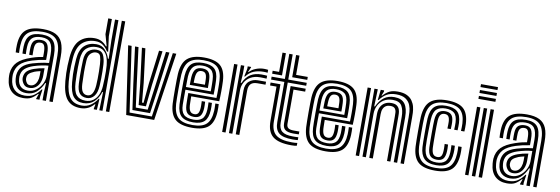

<svg xmlns="http://www.w3.org/2000/svg" viewBox="-57 -1229 4865 1669"><g transform="rotate(10 2375.0 -395.0)"><path d="M410.5 0V-404Q410.5 -501.5 373.2 -543.8Q336 -586 249.5 -586Q160.5 -586 120.8 -550.9Q81 -515.8 77.5 -434.8Q77 -419.5 76.9 -402.8Q76.8 -386 78.2 -369.2H48.5Q47 -387 46.9 -401.4Q46.8 -415.8 47.5 -436Q51.2 -530 98.8 -570Q146.2 -610 249.5 -610Q318 -610 360 -589.1Q402 -568.2 421.2 -523Q440.5 -477.8 440.5 -404V0ZM209 -60Q247.8 -60 279.5 -82.6Q311.2 -105.2 330.2 -140.8Q349.2 -176.2 349.2 -214.8V-305Q321.8 -303.2 287.6 -296.1Q253.5 -289 220 -278Q173.2 -262.5 146.5 -238Q119.8 -213.5 117 -169.5Q116.8 -162.8 117.4 -155.9Q118 -149 118.2 -144.8Q121.8 -104 145.2 -82Q168.8 -60 209 -60ZM216.8 -86Q185.8 -86 169.4 -105.1Q153 -124.2 148 -147.5Q147.5 -150.5 147 -157Q146.5 -163.5 146.8 -166.5Q149.5 -201 169.6 -221.1Q189.8 -241.2 229 -255Q248.8 -262 272.8 -267.9Q296.8 -273.8 319.5 -277V-212Q319.5 -176.5 307.4 -147.9Q295.2 -119.2 272.2 -102.6Q249.2 -86 216.8 -86ZM221.2 -109.5Q243 -109.5 258.2 -122.5Q273.5 -135.5 281.5 -158Q289.5 -180.5 289.5 -209.2V-246.5Q271.2 -242.2 258.4 -238.5Q245.5 -234.8 238.5 -232Q205.2 -218.2 191.4 -204Q177.5 -189.8 177 -166.8Q177 -162 177 -158.1Q177 -154.2 178 -150Q181 -137.8 190.9 -123.6Q200.8 -109.5 221.2 -109.5ZM178.8 10.5Q114 10.5 74.4 -26.8Q34.8 -64 28.5 -137Q27.8 -146.2 27.2 -159.4Q26.8 -172.5 27.5 -180.2Q32.8 -241.8 70.9 -280.6Q109 -319.5 191.2 -346.8Q210.5 -353.2 224.1 -357.2Q237.8 -361.2 252.8 -364.5Q267.8 -367.8 290.5 -371.5V-404.2Q290.5 -450.2 281.1 -470.1Q271.8 -490 249.5 -490Q222.2 -490 210.4 -475.6Q198.5 -461.2 197.2 -429.5Q197 -424.2 196.8 -406Q196.5 -387.8 197.2 -369.2H167.5Q166.5 -391.5 166.9 -406.9Q167.2 -422.2 167.5 -432.8Q169.5 -479 190.2 -496.5Q211 -514 249.5 -514Q288 -514 304.2 -488.5Q320.5 -463 320.5 -404.2V-350.8Q283.5 -345.2 256.8 -339.1Q230 -333 201 -324Q127.2 -300.8 94.8 -266Q62.2 -231.2 57.5 -177.8Q57 -170.5 57.4 -159.2Q57.8 -148 58.5 -139.5Q63.8 -77.2 97.8 -45Q131.8 -12.8 188.5 -12.8Q240.8 -12.8 273 -35.9Q305.2 -59 327.2 -91.5H334L323.8 -22.5V0H294L293.5 -4L308.8 -48H303.2Q276.8 -18.5 250.5 -4Q224.2 10.5 178.8 10.5ZM350.5 0.2V-72L355 -151.5H348.2Q324.2 -98.2 289 -67.2Q253.8 -36.2 197.8 -36.5Q152 -36.8 122.4 -62.8Q92.8 -88.8 88.2 -142.2Q88 -147.2 87.4 -157.6Q86.8 -168 87.2 -174.5Q91.5 -221.8 119.6 -252.2Q147.8 -282.8 210.5 -301Q236.2 -308.5 260.8 -314.1Q285.2 -319.8 307.9 -323.5Q330.5 -327.2 350.5 -329V-404Q350.5 -475.8 327.2 -506.9Q304 -538 249.5 -538Q192.2 -538 166 -513.6Q139.8 -489.2 137.5 -433.5Q137 -419 136.8 -403Q136.5 -387 137.8 -369.2H108Q106.8 -388.5 106.9 -404.4Q107 -420.2 107.5 -434Q110.2 -502.5 143.2 -532.2Q176.2 -562 249.5 -562Q319.8 -562 350.1 -525.4Q380.5 -488.8 380.5 -404V0.2Z M939.5 0H909.5V-800H939.5ZM879.5 0H851.5L856.5 -160.5L849.8 -160.8Q834.2 -107.2 797 -72.2Q759.8 -37.2 702 -37.2Q644.2 -37.2 614.1 -74.8Q584 -112.2 576.5 -198.8Q573.2 -235.2 572.2 -267.9Q571.2 -300.5 572.2 -333.5Q573.2 -366.5 576.2 -404.5Q582.8 -486.5 623.2 -523.9Q663.8 -561.2 728 -561.2Q776.5 -561.2 805.8 -528.8Q835 -496.2 847.5 -454.5H854.5L849.5 -615V-800H879.5ZM717.8 -61Q757.8 -61 785.2 -80.9Q812.8 -100.8 828 -134.5Q843.2 -168.2 845.8 -210Q848.2 -249.5 849.1 -283.1Q850 -316.8 849.4 -345Q848.8 -373.2 846.8 -396.2Q843.5 -435.8 831.9 -467.6Q820.2 -499.5 796.6 -518.2Q773 -537 733.2 -537Q680.5 -537 645.6 -506.5Q610.8 -476 606.5 -404Q604.5 -369.8 603.9 -337.4Q603.2 -305 603.9 -271.2Q604.5 -237.5 606.5 -199.5Q610.5 -125.2 637.2 -93.1Q664 -61 717.8 -61ZM725.5 -86.2Q684 -86.2 661.6 -111.6Q639.2 -137 636.2 -199Q634.8 -233 634.1 -265.4Q633.5 -297.8 634.1 -331.6Q634.8 -365.5 636.2 -403.8Q639 -464.8 668.4 -489.5Q697.8 -514.2 737.5 -514.2Q782.2 -514.2 798.6 -480.8Q815 -447.2 817.8 -397Q819.5 -368.8 820 -338.1Q820.5 -307.5 819.9 -275.2Q819.2 -243 817.5 -210Q814.2 -148 789 -117.1Q763.8 -86.2 725.5 -86.2ZM725.5 -110Q754.2 -110 769.4 -135.9Q784.5 -161.8 787.8 -210Q789.5 -235.5 790.1 -267.4Q790.8 -299.2 790.2 -332.8Q789.8 -366.2 787.8 -397Q785.2 -439 776.6 -464.5Q768 -490 737.5 -490Q712.5 -490 690.6 -469.9Q668.8 -449.8 666.2 -405Q663.2 -351.5 663.4 -303.4Q663.5 -255.2 666.2 -198.5Q668.8 -151.2 683.5 -130.6Q698.2 -110 725.5 -110ZM686.8 10Q607 10 566.8 -38.9Q526.5 -87.8 516.8 -199Q513.5 -235.8 512.5 -268.6Q511.5 -301.5 512.6 -334.6Q513.8 -367.8 516.8 -405.2Q525.5 -515.2 574.4 -562.6Q623.2 -610 703.5 -610Q737 -610 763.8 -596.8Q790.5 -583.5 811 -558H818.2L789.5 -660.5V-800H821.5V-647.5L839.2 -514.2L828.5 -514.5Q809.5 -546.5 782.2 -566.1Q755 -585.8 715.5 -585.8Q644.8 -585.8 599.4 -544.5Q554 -503.2 546.5 -404.8Q543.8 -367.5 542.6 -333.9Q541.5 -300.2 542.5 -267.6Q543.5 -235 546.5 -200.2Q554.8 -103 589 -58.4Q623.2 -13.8 693.5 -13.8Q736.8 -13.8 771.6 -37.1Q806.5 -60.5 829.2 -98.2H836L830 0H802.5V-9.2L809.8 -44.8H803.8Q781.5 -18.2 752 -4.1Q722.5 10 686.8 10Z M1089 0 1000.5 -600H1031L1114.2 -26H1310.8L1395 -600H1425.5L1336 0ZM1134.8 -52 1103.2 -276.2 1061.2 -600H1091.8L1132.2 -284.8L1160 -78H1265L1293 -284.5L1334.2 -600H1364.8L1322 -275.8L1290.2 -52ZM1180.5 -104 1161.2 -293.2 1122.2 -600H1152.5L1190.2 -302.2L1205.8 -130H1219.2L1235.5 -303.2L1273.2 -600H1303.8L1264.2 -294.5L1244.8 -104Z M1671.8 10Q1567.2 10 1521.2 -31.9Q1475.2 -73.8 1469.8 -167.5Q1468.8 -187 1468.1 -223.2Q1467.5 -259.5 1467.5 -300.6Q1467.5 -341.8 1468.1 -377Q1468.8 -412.2 1469.8 -429.8Q1476.2 -528.8 1524.2 -569.4Q1572.2 -610 1669.8 -610Q1770.2 -610 1815.8 -569.6Q1861.2 -529.2 1865.8 -436Q1866.8 -415.2 1867.1 -392.9Q1867.5 -370.5 1867.4 -347.5Q1867.2 -324.5 1866.6 -301.9Q1866 -279.2 1864.8 -258H1617.5Q1617.8 -242.8 1618 -226.4Q1618.2 -210 1618.6 -197.2Q1619 -184.5 1619.2 -179.8Q1621.8 -143.8 1633.6 -126.9Q1645.5 -110 1671.8 -110Q1693.5 -110 1703.9 -125.1Q1714.2 -140.2 1716 -175Q1716.5 -182.5 1716.2 -197.1Q1716 -211.8 1715 -233H1745Q1746 -213 1746.2 -197.4Q1746.5 -181.8 1746 -173.8Q1743.8 -126.8 1726.4 -106.4Q1709 -86 1671.8 -86Q1630 -86 1610.8 -107Q1591.5 -128 1589 -176.2Q1588.5 -187.5 1588.1 -204Q1587.8 -220.5 1587.6 -240.5Q1587.5 -260.5 1587.5 -282H1836Q1836.8 -298.5 1837.1 -317.2Q1837.5 -336 1837.5 -355.9Q1837.5 -375.8 1837.1 -395.6Q1836.8 -415.5 1835.8 -434.5Q1831.8 -515.8 1793.4 -550.9Q1755 -586 1669.8 -586Q1586.5 -586 1546 -550.2Q1505.5 -514.5 1499.8 -428Q1498.5 -409.2 1498 -373Q1497.5 -336.8 1497.5 -295.8Q1497.5 -254.8 1498.1 -220.4Q1498.8 -186 1499.5 -170.8Q1504.5 -88.8 1543 -51.4Q1581.5 -14 1671.8 -14Q1755.8 -14 1793.8 -50.1Q1831.8 -86.2 1835.8 -169Q1836.2 -180 1836.1 -191.1Q1836 -202.2 1835.6 -213Q1835.2 -223.8 1834.8 -233H1864.8Q1865.5 -219.8 1866 -202Q1866.5 -184.2 1865.8 -168Q1861.2 -72.5 1816.1 -31.2Q1771 10 1671.8 10ZM1671.8 -38Q1600.2 -38 1567 -68.8Q1533.8 -99.5 1529.5 -171.8Q1528.5 -187.2 1528 -221.2Q1527.5 -255.2 1527.5 -295.6Q1527.5 -336 1528 -371.8Q1528.5 -407.5 1529.8 -426.2Q1534.8 -498.5 1567 -530.2Q1599.2 -562 1669.8 -562Q1738 -562 1770.2 -532.8Q1802.5 -503.5 1805.8 -433.8Q1806.8 -414.2 1807.1 -392.9Q1807.5 -371.5 1807.5 -349.6Q1807.5 -327.8 1806.8 -306H1557.8Q1557.5 -264.5 1557.5 -233.4Q1557.5 -202.2 1557.8 -174Q1558.8 -114 1585.1 -88Q1611.5 -62 1671.8 -62Q1720.2 -62 1746.5 -85.2Q1772.8 -108.5 1775.8 -170.5Q1776.2 -184.5 1776 -200Q1775.8 -215.5 1774.8 -233H1804.8Q1805.5 -217.8 1806 -202Q1806.5 -186.2 1805.8 -169.8Q1802.5 -99.5 1771.2 -68.8Q1740 -38 1671.8 -38ZM1558 -330H1777.2Q1777.5 -349.5 1777.4 -366.8Q1777.2 -384 1776.9 -400.4Q1776.5 -416.8 1775.8 -433.2Q1773 -494.5 1745.4 -516.2Q1717.8 -538 1669.8 -538Q1615.5 -538 1589.6 -511.8Q1563.8 -485.5 1559.5 -424Q1559.2 -417.8 1558.8 -391.2Q1558.2 -364.8 1558 -330ZM1587.8 -354Q1588 -367.2 1588.2 -380.9Q1588.5 -394.5 1588.9 -405.6Q1589.2 -416.8 1589.5 -422.2Q1593 -471.5 1611.8 -492.8Q1630.5 -514 1669.8 -514Q1709.2 -514 1726.6 -494Q1744 -474 1746 -430Q1746.5 -420 1746.9 -406.9Q1747.2 -393.8 1747.4 -379.9Q1747.5 -366 1747.5 -354ZM1618 -378H1717.2Q1717.2 -386.2 1717 -395.5Q1716.8 -404.8 1716.5 -413.6Q1716.2 -422.5 1716 -429Q1714.5 -461 1703.8 -475.5Q1693 -490 1669.8 -490Q1645.5 -490 1633.8 -474Q1622 -458 1619.5 -420.8Q1619.2 -416.5 1619 -410.5Q1618.8 -404.5 1618.5 -396.5Q1618.2 -388.5 1618 -378Z M1996 0V-600H2025.8L2026 -528L2020.5 -448.5H2027.2Q2052 -503 2091.4 -527.1Q2130.8 -551.2 2185 -551.2Q2199.5 -551.2 2214.8 -550.5Q2230 -549.8 2236 -549V-523Q2228.5 -523.8 2211.6 -524.4Q2194.8 -525 2179.2 -525Q2129.5 -525 2095.2 -505.1Q2061 -485.2 2043.5 -453.4Q2026 -421.5 2026 -385.2V0ZM1936 0V-600H1966V0ZM2056 0V-388Q2056 -442.5 2087.6 -469.2Q2119.2 -496 2165.2 -496Q2183.2 -496 2201.5 -496Q2219.8 -496 2236 -496V-469.8Q2220 -470 2200.8 -469.9Q2181.5 -469.8 2165.2 -469.8Q2125.2 -469.8 2106.4 -450.6Q2087.5 -431.5 2087.5 -391.2V0ZM2041.5 -508.5 2055.8 -577.5V-600H2085.5L2086 -596L2066.8 -552H2072.2Q2093 -575.8 2128.1 -589.6Q2163.2 -603.5 2199.2 -603.5Q2207.5 -603.5 2217.5 -602.9Q2227.5 -602.2 2236 -601V-575Q2229 -576.2 2220.4 -576.9Q2211.8 -577.5 2201.5 -577.5Q2151.5 -577.5 2113.8 -561.9Q2076 -546.2 2048.2 -508.5Z M2548 -42Q2465 -42 2429 -71.2Q2393 -100.5 2393 -168V-522H2276V-548H2393V-770H2423V-548H2586V-522H2423V-168Q2423 -114.5 2452 -91.2Q2481 -68 2548 -68Q2560 -68 2571.5 -68.2Q2583 -68.5 2596 -69.2V-44.2Q2586 -43 2574.6 -42.5Q2563.2 -42 2548 -42ZM2548 10Q2433 10 2383 -31.2Q2333 -72.5 2333 -168V-470H2276V-496H2363V-168Q2363 -86.8 2405.9 -51.4Q2448.8 -16 2548 -16Q2563.8 -16 2575.4 -16.8Q2587 -17.5 2596 -19.2V5.8Q2578.2 10 2548 10ZM2548 -93.8Q2497.2 -93.8 2475.1 -111Q2453 -128.2 2453 -168V-496H2586V-470H2483V-168Q2483 -142.2 2498.1 -131Q2513.2 -119.8 2548 -119.8Q2571 -119.8 2582.4 -119.8Q2593.8 -119.8 2596 -120V-95Q2589 -94.5 2578.1 -94.1Q2567.2 -93.8 2548 -93.8ZM2276 -574V-600H2333V-770H2363V-574ZM2453 -574V-770H2483V-600H2586V-574Z M2850.2 10Q2745.8 10 2699.8 -31.9Q2653.8 -73.8 2648.2 -167.5Q2647.2 -187 2646.6 -223.2Q2646 -259.5 2646 -300.6Q2646 -341.8 2646.6 -377Q2647.2 -412.2 2648.2 -429.8Q2654.8 -528.8 2702.8 -569.4Q2750.8 -610 2848.2 -610Q2948.8 -610 2994.2 -569.6Q3039.8 -529.2 3044.2 -436Q3045.2 -415.2 3045.6 -392.9Q3046 -370.5 3045.9 -347.5Q3045.8 -324.5 3045.1 -301.9Q3044.5 -279.2 3043.2 -258H2796Q2796.2 -242.8 2796.5 -226.4Q2796.8 -210 2797.1 -197.2Q2797.5 -184.5 2797.8 -179.8Q2800.2 -143.8 2812.1 -126.9Q2824 -110 2850.2 -110Q2872 -110 2882.4 -125.1Q2892.8 -140.2 2894.5 -175Q2895 -182.5 2894.8 -197.1Q2894.5 -211.8 2893.5 -233H2923.5Q2924.5 -213 2924.8 -197.4Q2925 -181.8 2924.5 -173.8Q2922.2 -126.8 2904.9 -106.4Q2887.5 -86 2850.2 -86Q2808.5 -86 2789.2 -107Q2770 -128 2767.5 -176.2Q2767 -187.5 2766.6 -204Q2766.2 -220.5 2766.1 -240.5Q2766 -260.5 2766 -282H3014.5Q3015.2 -298.5 3015.6 -317.2Q3016 -336 3016 -355.9Q3016 -375.8 3015.6 -395.6Q3015.2 -415.5 3014.2 -434.5Q3010.2 -515.8 2971.9 -550.9Q2933.5 -586 2848.2 -586Q2765 -586 2724.5 -550.2Q2684 -514.5 2678.2 -428Q2677 -409.2 2676.5 -373Q2676 -336.8 2676 -295.8Q2676 -254.8 2676.6 -220.4Q2677.2 -186 2678 -170.8Q2683 -88.8 2721.5 -51.4Q2760 -14 2850.2 -14Q2934.2 -14 2972.2 -50.1Q3010.2 -86.2 3014.2 -169Q3014.8 -180 3014.6 -191.1Q3014.5 -202.2 3014.1 -213Q3013.8 -223.8 3013.2 -233H3043.2Q3044 -219.8 3044.5 -202Q3045 -184.2 3044.2 -168Q3039.8 -72.5 2994.6 -31.2Q2949.5 10 2850.2 10ZM2850.2 -38Q2778.8 -38 2745.5 -68.8Q2712.2 -99.5 2708 -171.8Q2707 -187.2 2706.5 -221.2Q2706 -255.2 2706 -295.6Q2706 -336 2706.5 -371.8Q2707 -407.5 2708.2 -426.2Q2713.2 -498.5 2745.5 -530.2Q2777.8 -562 2848.2 -562Q2916.5 -562 2948.8 -532.8Q2981 -503.5 2984.2 -433.8Q2985.2 -414.2 2985.6 -392.9Q2986 -371.5 2986 -349.6Q2986 -327.8 2985.2 -306H2736.2Q2736 -264.5 2736 -233.4Q2736 -202.2 2736.2 -174Q2737.2 -114 2763.6 -88Q2790 -62 2850.2 -62Q2898.8 -62 2925 -85.2Q2951.2 -108.5 2954.2 -170.5Q2954.8 -184.5 2954.5 -200Q2954.2 -215.5 2953.2 -233H2983.2Q2984 -217.8 2984.5 -202Q2985 -186.2 2984.2 -169.8Q2981 -99.5 2949.8 -68.8Q2918.5 -38 2850.2 -38ZM2736.5 -330H2955.8Q2956 -349.5 2955.9 -366.8Q2955.8 -384 2955.4 -400.4Q2955 -416.8 2954.2 -433.2Q2951.5 -494.5 2923.9 -516.2Q2896.2 -538 2848.2 -538Q2794 -538 2768.1 -511.8Q2742.2 -485.5 2738 -424Q2737.8 -417.8 2737.2 -391.2Q2736.8 -364.8 2736.5 -330ZM2766.2 -354Q2766.5 -367.2 2766.8 -380.9Q2767 -394.5 2767.4 -405.6Q2767.8 -416.8 2768 -422.2Q2771.5 -471.5 2790.2 -492.8Q2809 -514 2848.2 -514Q2887.8 -514 2905.1 -494Q2922.5 -474 2924.5 -430Q2925 -420 2925.4 -406.9Q2925.8 -393.8 2925.9 -379.9Q2926 -366 2926 -354ZM2796.5 -378H2895.8Q2895.8 -386.2 2895.5 -395.5Q2895.2 -404.8 2895 -413.6Q2894.8 -422.5 2894.5 -429Q2893 -461 2882.2 -475.5Q2871.5 -490 2848.2 -490Q2824 -490 2812.2 -474Q2800.5 -458 2798 -420.8Q2797.8 -416.5 2797.5 -410.5Q2797.2 -404.5 2797 -396.5Q2796.8 -388.5 2796.5 -378Z M3510.5 0V-405.8Q3510.5 -424.2 3508.9 -453.9Q3507.2 -483.5 3495.5 -513.5Q3483.8 -543.5 3454.4 -564Q3425 -584.5 3369.5 -584.5Q3320 -584.5 3287.1 -565.4Q3254.2 -546.2 3226.8 -508.5H3220L3230.2 -600H3260L3260.5 -590L3245.2 -552H3250.8Q3277.5 -581.5 3305.8 -596Q3334 -610.5 3379.2 -610.5Q3429.8 -610.5 3460.9 -595.1Q3492 -579.8 3508.6 -555.5Q3525.2 -531.2 3531.9 -503.9Q3538.5 -476.5 3539.4 -451.9Q3540.2 -427.2 3540.2 -411.8V0ZM3114.5 0V-600H3144.5V0ZM3234.5 0V-388Q3234.5 -423.8 3247.6 -449.5Q3260.8 -475.2 3284.8 -489.1Q3308.8 -503 3341.2 -503Q3373.8 -503 3390.5 -490.8Q3407.2 -478.5 3413.6 -460.4Q3420 -442.2 3420.5 -424Q3421 -405.8 3421 -393.8V0H3391V-392Q3391 -406.5 3390.2 -426.5Q3389.5 -446.5 3378.5 -461.6Q3367.5 -476.8 3336.8 -476.8Q3315.2 -476.8 3299.2 -467.4Q3283.2 -458 3274.5 -439.1Q3265.8 -420.2 3265.8 -391.2V0ZM3174.5 0V-600H3204.2L3199 -448.5H3205.8Q3230.2 -502.2 3267.8 -530.4Q3305.2 -558.5 3360.2 -558Q3423 -557.5 3451.8 -519.2Q3480.5 -481 3480.5 -403.8V0H3450.5V-399.8Q3450.5 -458.2 3430 -495.1Q3409.5 -532 3349 -532Q3303 -532 3270.6 -511.4Q3238.2 -490.8 3221.4 -457.4Q3204.5 -424 3204.5 -385.2V0Z M3816 10Q3711.5 10 3665.5 -31.9Q3619.5 -73.8 3614 -167.5Q3613 -187 3612.4 -223.2Q3611.8 -259.5 3611.8 -300.6Q3611.8 -341.8 3612.4 -377Q3613 -412.2 3614 -429.8Q3620.5 -528.8 3668.5 -569.4Q3716.5 -610 3814 -610Q3914.5 -610 3960 -569.6Q4005.5 -529.2 4010 -436Q4010.8 -420.5 4010.2 -401.9Q4009.8 -383.2 4009 -369.2H3979Q3979.8 -384.2 3980.2 -401.4Q3980.8 -418.5 3980 -434.8Q3976 -515.8 3937.6 -550.9Q3899.2 -586 3814 -586Q3730.8 -586 3690.2 -550.2Q3649.8 -514.5 3644 -428Q3642.8 -409.2 3642.2 -373Q3641.8 -336.8 3641.8 -295.6Q3641.8 -254.5 3642.4 -220.1Q3643 -185.8 3643.8 -170.8Q3648.2 -92.2 3687 -53.1Q3725.8 -14 3816 -14Q3900 -14 3938 -50.1Q3976 -86.2 3980 -169Q3980.8 -184.5 3980.6 -197.8Q3980.5 -211 3979 -233H4009Q4010.5 -212 4010.6 -198.2Q4010.8 -184.5 4010 -168Q4005.5 -72.5 3960.4 -31.2Q3915.2 10 3816 10ZM3816 -38Q3743.8 -38 3710.6 -72.2Q3677.5 -106.5 3673.8 -171.8Q3672.8 -187.2 3672.2 -221.2Q3671.8 -255.2 3671.8 -295.8Q3671.8 -336.2 3672.2 -372Q3672.8 -407.8 3674 -426.2Q3679 -498.5 3711.2 -530.2Q3743.5 -562 3814 -562Q3881.2 -562 3914 -533.1Q3946.8 -504.2 3950 -434Q3950.8 -419.2 3950.2 -402.4Q3949.8 -385.5 3949 -369.2H3919Q3919.8 -386.5 3920.2 -402.6Q3920.8 -418.8 3920 -433.2Q3917.2 -493 3890.4 -515.5Q3863.5 -538 3814 -538Q3763.5 -538 3735.8 -513.6Q3708 -489.2 3703.8 -424Q3703.2 -416.2 3702.4 -386Q3701.5 -355.8 3700.9 -316Q3700.2 -276.2 3700.2 -238.8Q3700.2 -201.2 3701.8 -179Q3706 -113.5 3733.9 -87.8Q3761.8 -62 3816 -62Q3864.8 -62 3890.9 -85.4Q3917 -108.8 3920 -170.5Q3920.5 -183.2 3920.5 -195.6Q3920.5 -208 3919 -233H3949Q3950.8 -207 3950.6 -195.2Q3950.5 -183.5 3950 -169.8Q3946.8 -99.5 3915.5 -68.8Q3884.2 -38 3816 -38ZM3816 -86Q3775.2 -86 3755.5 -107.2Q3735.8 -128.5 3733.2 -179.8Q3732.5 -197 3732.1 -230.9Q3731.8 -264.8 3731.8 -303.4Q3731.8 -342 3732.2 -374.6Q3732.8 -407.2 3733.8 -422.2Q3737.2 -476.5 3758.2 -495.2Q3779.2 -514 3814 -514Q3852 -514 3870.1 -494.6Q3888.2 -475.2 3890.2 -430.2Q3890.8 -423.2 3890.5 -408.1Q3890.2 -393 3889 -369.2H3859.2Q3860 -389.2 3860.4 -404.9Q3860.8 -420.5 3860.2 -429Q3858.8 -461 3848 -475.5Q3837.2 -490 3814 -490Q3790.8 -490 3778.5 -474.6Q3766.2 -459.2 3763.8 -420.5Q3762.8 -403.8 3762.2 -369.6Q3761.8 -335.5 3761.8 -296.6Q3761.8 -257.8 3762.2 -225.5Q3762.8 -193.2 3763.5 -180Q3766 -142.5 3778.4 -126.2Q3790.8 -110 3816 -110Q3839 -110 3849 -125.1Q3859 -140.2 3860 -173.8Q3860.5 -186 3860.5 -195.5Q3860.5 -205 3859 -233H3889Q3890.2 -211.8 3890.5 -197.1Q3890.8 -182.5 3890.2 -173.8Q3888 -126.8 3870.6 -106.4Q3853.2 -86 3816 -86Z M4079.8 -774V-800H4229.8V-774ZM4079.8 -670V-696H4229.8V-670ZM4079.8 -722V-748H4229.8V-722ZM4199.8 0V-600H4229.8V0ZM4079.8 0V-600H4109.8V0ZM4139.8 0V-600H4169.8V0Z M4681.2 0V-404Q4681.2 -501.5 4644 -543.8Q4606.8 -586 4520.2 -586Q4431.2 -586 4391.5 -550.9Q4351.8 -515.8 4348.2 -434.8Q4347.8 -419.5 4347.6 -402.8Q4347.5 -386 4349 -369.2H4319.2Q4317.8 -387 4317.6 -401.4Q4317.5 -415.8 4318.2 -436Q4322 -530 4369.5 -570Q4417 -610 4520.2 -610Q4588.8 -610 4630.8 -589.1Q4672.8 -568.2 4692 -523Q4711.2 -477.8 4711.2 -404V0ZM4479.8 -60Q4518.5 -60 4550.2 -82.6Q4582 -105.2 4601 -140.8Q4620 -176.2 4620 -214.8V-305Q4592.5 -303.2 4558.4 -296.1Q4524.2 -289 4490.8 -278Q4444 -262.5 4417.2 -238Q4390.5 -213.5 4387.8 -169.5Q4387.5 -162.8 4388.1 -155.9Q4388.8 -149 4389 -144.8Q4392.5 -104 4416 -82Q4439.5 -60 4479.8 -60ZM4487.5 -86Q4456.5 -86 4440.1 -105.1Q4423.8 -124.2 4418.8 -147.5Q4418.2 -150.5 4417.8 -157Q4417.2 -163.5 4417.5 -166.5Q4420.2 -201 4440.4 -221.1Q4460.5 -241.2 4499.8 -255Q4519.5 -262 4543.5 -267.9Q4567.5 -273.8 4590.2 -277V-212Q4590.2 -176.5 4578.1 -147.9Q4566 -119.2 4543 -102.6Q4520 -86 4487.5 -86ZM4492 -109.5Q4513.8 -109.5 4529 -122.5Q4544.2 -135.5 4552.2 -158Q4560.2 -180.5 4560.2 -209.2V-246.5Q4542 -242.2 4529.1 -238.5Q4516.2 -234.8 4509.2 -232Q4476 -218.2 4462.1 -204Q4448.2 -189.8 4447.8 -166.8Q4447.8 -162 4447.8 -158.1Q4447.8 -154.2 4448.8 -150Q4451.8 -137.8 4461.6 -123.6Q4471.5 -109.5 4492 -109.5ZM4449.5 10.5Q4384.8 10.5 4345.1 -26.8Q4305.5 -64 4299.2 -137Q4298.5 -146.2 4298 -159.4Q4297.5 -172.5 4298.2 -180.2Q4303.5 -241.8 4341.6 -280.6Q4379.8 -319.5 4462 -346.8Q4481.2 -353.2 4494.9 -357.2Q4508.5 -361.2 4523.5 -364.5Q4538.5 -367.8 4561.2 -371.5V-404.2Q4561.2 -450.2 4551.9 -470.1Q4542.5 -490 4520.2 -490Q4493 -490 4481.1 -475.6Q4469.2 -461.2 4468 -429.5Q4467.8 -424.2 4467.5 -406Q4467.2 -387.8 4468 -369.2H4438.2Q4437.2 -391.5 4437.6 -406.9Q4438 -422.2 4438.2 -432.8Q4440.2 -479 4461 -496.5Q4481.8 -514 4520.2 -514Q4558.8 -514 4575 -488.5Q4591.2 -463 4591.2 -404.2V-350.8Q4554.2 -345.2 4527.5 -339.1Q4500.8 -333 4471.8 -324Q4398 -300.8 4365.5 -266Q4333 -231.2 4328.2 -177.8Q4327.8 -170.5 4328.1 -159.2Q4328.5 -148 4329.2 -139.5Q4334.5 -77.2 4368.5 -45Q4402.5 -12.8 4459.2 -12.8Q4511.5 -12.8 4543.8 -35.9Q4576 -59 4598 -91.5H4604.8L4594.5 -22.5V0H4564.8L4564.2 -4L4579.5 -48H4574Q4547.5 -18.5 4521.2 -4Q4495 10.5 4449.5 10.5ZM4621.2 0.2V-72L4625.8 -151.5H4619Q4595 -98.2 4559.8 -67.2Q4524.5 -36.2 4468.5 -36.5Q4422.8 -36.8 4393.1 -62.8Q4363.5 -88.8 4359 -142.2Q4358.8 -147.2 4358.1 -157.6Q4357.5 -168 4358 -174.5Q4362.2 -221.8 4390.4 -252.2Q4418.5 -282.8 4481.2 -301Q4507 -308.5 4531.5 -314.1Q4556 -319.8 4578.6 -323.5Q4601.2 -327.2 4621.2 -329V-404Q4621.2 -475.8 4598 -506.9Q4574.8 -538 4520.2 -538Q4463 -538 4436.8 -513.6Q4410.5 -489.2 4408.2 -433.5Q4407.8 -419 4407.5 -403Q4407.2 -387 4408.5 -369.2H4378.8Q4377.5 -388.5 4377.6 -404.4Q4377.8 -420.2 4378.2 -434Q4381 -502.5 4414 -532.2Q4447 -562 4520.2 -562Q4590.5 -562 4620.9 -525.4Q4651.2 -488.8 4651.2 -404V0.2Z"/></g></svg>

Font: Big Shoulders Inline Display Thin Black
Style: Regular
Weight: 900
Version: Version 2.002